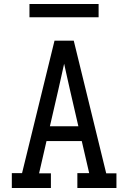

<svg xmlns="http://www.w3.org/2000/svg" viewBox="-20 -938 640 958"><path d="M234 0H39V-74H90L252 -735H348L510 -73H561V0H366V-74H425L388 -234H212L175 -73H234ZM229 -308H371L329 -490Q322 -522 314.5 -554.5Q307 -587 300 -620Q293 -587 285.5 -554.5Q278 -522 271 -490ZM127 -852V-918H472V-852Z"/></svg>

Font: Iosevka Etoile
Style: Regular
Weight: 400
Designer: Belleve Invis
Foundry: Belleve Invis
Version: Version 33.2.4